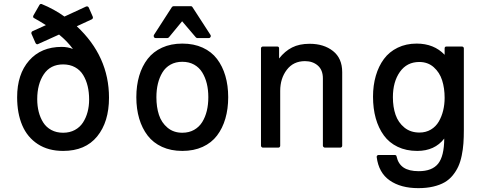

<svg xmlns="http://www.w3.org/2000/svg" viewBox="-20 -765 2511 995"><path d="M68.8 -261.2Q68.8 -380.4 130.9 -451.2Q192.9 -522 299.8 -522Q331.1 -522 357.9 -511.2Q329.1 -550.8 286.1 -585.9L178.2 -537.1Q169.9 -532.2 164.1 -542L143.1 -589.8Q141.6 -593.3 143.1 -597.4Q144.5 -601.6 147.9 -603L217.8 -634.8Q185.5 -655.3 157.2 -670.9Q148.9 -674.3 152.8 -684.1L184.1 -738.8Q188 -746.1 195.8 -744.1Q260.3 -717.8 314 -679.2L425.8 -731Q435.1 -734.4 439.9 -726.1L460.9 -678.2Q462.4 -674.8 460.9 -670.7Q459.5 -666.5 456.1 -665L377.9 -628.9Q544.9 -473.1 544.9 -258.8Q544.9 -133.3 483.6 -58.1Q422.4 17.1 307.1 17.1Q230 17.1 175.8 -18.3Q121.6 -53.7 95.2 -115.7Q68.8 -177.7 68.8 -261.2ZM307.1 -431.2Q241.2 -431.2 207 -380.1Q172.9 -329.1 172.9 -251Q172.9 -215.8 180.7 -185.3Q188.5 -154.8 204.1 -130.1Q219.7 -105.5 246.1 -91.3Q272.5 -77.1 307.1 -77.1Q341.3 -77.1 367.7 -91.3Q394 -105.5 409.9 -129.9Q425.8 -154.3 433.8 -184.6Q441.9 -214.8 441.9 -249Q441.9 -286.6 434.3 -318.4Q426.8 -350.1 411.1 -376Q395.5 -401.9 368.9 -416.5Q342.3 -431.2 307.1 -431.2Z M924.8 -539.1Q984.4 -539.1 1030.3 -518.1Q1076.2 -497.1 1104.7 -459.5Q1133.3 -421.9 1147.9 -371.8Q1162.6 -321.8 1162.6 -261.2Q1162.6 -200.7 1147.9 -150.4Q1133.3 -100.1 1104.7 -62.5Q1076.2 -24.9 1030.3 -3.9Q984.4 17.1 924.8 17.1Q865.7 17.1 819.8 -3.9Q773.9 -24.9 745.1 -62.5Q716.3 -100.1 701.4 -150.4Q686.5 -200.7 686.5 -261.2Q686.5 -321.8 701.4 -372.1Q716.3 -422.4 745.1 -459.7Q773.9 -497.1 819.8 -518.1Q865.7 -539.1 924.8 -539.1ZM790.5 -261.2Q790.5 -210 803.7 -169.7Q816.9 -129.4 848.1 -103.3Q879.4 -77.1 924.8 -77.1Q959.5 -77.1 985.8 -92Q1012.2 -106.9 1028.1 -132.6Q1043.9 -158.2 1051.8 -190.7Q1059.6 -223.1 1059.6 -261.2Q1059.6 -299.3 1051.8 -331.5Q1043.9 -363.8 1028.1 -389.6Q1012.2 -415.5 985.8 -430.2Q959.5 -444.8 924.8 -444.8Q890.1 -444.8 863.8 -430.2Q837.4 -415.5 821.8 -389.6Q806.2 -363.8 798.3 -331.5Q790.5 -299.3 790.5 -261.2ZM786.6 -567.9Q780.3 -567.9 777.6 -573.5Q774.9 -579.1 777.8 -584L870.6 -728Q871.1 -729.5 874.3 -731.2Q877.4 -732.9 878.9 -732.9H969.7Q975.1 -732.9 977.5 -728L1070.8 -584Q1074.2 -579.1 1071.3 -573.5Q1068.4 -567.9 1062.5 -567.9H1001.5Q998.5 -567.9 994.6 -571.8L923.8 -654.8L855.5 -571.8Q851.6 -567.9 847.7 -567.9Z M1332.5 -9.8V-514.2Q1332.5 -518.6 1335.4 -521.2Q1338.4 -523.9 1342.3 -523.9H1416.5Q1426.3 -523.9 1426.3 -514.2V-461.9Q1456.1 -500 1493.7 -519Q1531.2 -538.1 1584.5 -538.1Q1658.2 -538.1 1705.8 -500.5Q1753.4 -462.9 1753.4 -391.1V-9.8Q1753.4 -5.9 1750.5 -2.9Q1747.6 0 1743.2 0H1663.6Q1659.7 0 1656.5 -3.2Q1653.3 -6.3 1653.3 -9.8V-358.9Q1653.3 -402.3 1627 -425.3Q1600.6 -448.2 1560.5 -448.2Q1500.5 -448.2 1466.3 -403.3Q1432.1 -358.4 1432.1 -293.9V-9.8Q1432.1 -5.9 1429.4 -2.9Q1426.8 0 1422.4 0H1342.3Q1338.9 0 1335.7 -2.9Q1332.5 -5.9 1332.5 -9.8Z M2142.1 17.1Q2085 17.1 2040.8 -4.2Q1996.6 -25.4 1969 -63.5Q1941.4 -101.6 1927.2 -152.1Q1913.1 -202.6 1913.1 -264.2Q1913.1 -322.3 1927.5 -372.1Q1941.9 -421.9 1969.5 -459.2Q1997.1 -496.6 2040.8 -517.8Q2084.5 -539.1 2139.2 -539.1Q2229 -539.1 2284.2 -481V-514.2Q2284.2 -523.9 2293.9 -523.9H2374Q2377.9 -523.9 2380.9 -521.2Q2383.8 -518.6 2383.8 -514.2V-91.8Q2383.8 -53.2 2381.6 -22.2Q2379.4 8.8 2372.8 41Q2366.2 73.2 2355.2 97.4Q2344.2 121.6 2326.4 143.6Q2308.6 165.5 2284.2 179.7Q2259.8 193.8 2225.3 201.9Q2190.9 210 2147.9 210Q2057.1 210 1999.8 170.2Q1942.4 130.4 1932.1 48.8Q1931.6 44.4 1934.6 41.3Q1937.5 38.1 1941.9 38.1H2025.9Q2029.3 38.1 2032.2 40.3Q2035.2 42.5 2035.2 45.9Q2043.5 84.5 2071.5 103.3Q2099.6 122.1 2149.9 122.1Q2219.2 122.1 2250.5 83.3Q2281.7 44.4 2282.2 -46.9Q2232.9 17.1 2142.1 17.1ZM2152.8 -443.8Q2088.9 -443.8 2052.5 -392.6Q2016.1 -341.3 2016.1 -261.2Q2016.1 -210 2030 -169.9Q2043.9 -129.9 2075.7 -104Q2107.4 -78.1 2153.8 -78.1Q2187 -78.1 2212.9 -93.5Q2238.8 -108.9 2253.9 -135Q2269 -161.1 2276.6 -192.4Q2284.2 -223.6 2284.2 -257.8Q2284.2 -308.1 2271.2 -348.9Q2258.3 -389.6 2227.8 -416.7Q2197.3 -443.8 2152.8 -443.8Z"/></svg>

Font: Fragment Mono SemBd
Style: Regular
Weight: 600
Designer: Wei Huang based on Nimbus Sans by URW Studio, based on Helvetica by Max Miedinger.
Foundry: Wei Huang
Version: Version 1.011